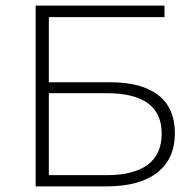

<svg xmlns="http://www.w3.org/2000/svg" viewBox="-20 -664 691 684"><path d="M107 -644H566V-603H154V-371H372Q485 -371 544 -325Q603 -279 603 -190Q603 -98 540 -49Q477 0 359 0H107ZM360 -40Q456 -40 506 -77Q556 -114 556 -188Q556 -332 360 -332H154V-40Z"/></svg>

Font: Montserrat Ace
Style: Light
Weight: 300
Designer: Julieta Ulanovsky
Foundry: Julieta Ulanovsky
Version: Version 1